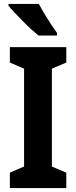

<svg xmlns="http://www.w3.org/2000/svg" viewBox="-20 -953 385 973"><path d="M316 0H30V-78L102 -109V-605L30 -636V-714H316V-636L243 -605V-109L316 -78ZM177 -933Q188 -912 205 -883.5Q222 -855 239.5 -828.5Q257 -802 269 -786V-773H175Q160 -785 138.5 -804.5Q117 -824 95 -846.5Q73 -869 53.5 -889.5Q34 -910 23 -924V-933Z"/></svg>

Font: Noto Sans Thai Cond
Style: Bold
Weight: 700
Width: 3
Designer: Monotype Design Team
Foundry: Monotype Imaging Inc.
Version: Version 2.002; ttfautohint (v1.8.4.7-5d5b)